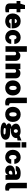

<svg xmlns="http://www.w3.org/2000/svg" viewBox="2840 -3623 954 6674"><g transform="rotate(90 3317.0 -286.0)"><path d="M406 -385H293L294 -151Q294 -139.5 298.2 -133.5Q302.5 -127.5 309.5 -125.2Q316.5 -123 325 -123H406V-8Q395.5 -3 372.5 2.5Q349.5 8 303 8Q221.5 8 177.2 -12.2Q133 -32.5 116 -66.5Q99 -100.5 99 -142V-385H15V-517H106L156 -678H293V-518H406Z M639.5 -214Q639 -183 649 -163.5Q659 -144 676.2 -135Q693.5 -126 714.5 -126Q741 -126 762.2 -136Q783.5 -146 795.5 -176H967.5Q959.5 -118.5 922 -76.8Q884.5 -35 830.8 -12.5Q777 10 719.5 10Q639 10 577.8 -22.8Q516.5 -55.5 482.5 -114.5Q448.5 -173.5 448.5 -252Q448.5 -326 479.8 -388.5Q511 -451 569.8 -489Q628.5 -527 711.5 -527Q796 -527 852.5 -492Q909 -457 937.2 -396.2Q965.5 -335.5 965.5 -259V-214ZM638.5 -323H786Q786 -342.5 777.5 -359.2Q769 -376 752.5 -386Q736 -396 711.5 -396Q691.5 -396 675 -386Q658.5 -376 648.5 -359.2Q638.5 -342.5 638.5 -323Z M1280.5 -527Q1353.5 -527 1403.8 -496Q1454 -465 1480.2 -414.5Q1506.5 -364 1507.5 -306H1350Q1348 -320.5 1341.5 -338.5Q1335 -356.5 1321 -369.8Q1307 -383 1282 -383Q1244.5 -383 1221.8 -351.8Q1199 -320.5 1199 -258Q1199 -194.5 1223.5 -159.2Q1248 -124 1286 -124Q1310.5 -124 1324.2 -138.8Q1338 -153.5 1344.2 -171.5Q1350.5 -189.5 1352 -200H1505Q1505 -145 1478.2 -97Q1451.5 -49 1401.5 -19.5Q1351.5 10 1280.5 10Q1206.5 10 1147.5 -23.5Q1088.5 -57 1054.2 -117Q1020 -177 1020 -256Q1020 -336 1054 -397Q1088 -458 1147 -492.5Q1206 -527 1280.5 -527Z M1585 0V-743H1779.5V-443.5Q1791.5 -458.5 1807.8 -475.5Q1824 -492.5 1849.8 -504.8Q1875.5 -517 1916 -517Q1964.5 -517 2005.5 -497.2Q2046.5 -477.5 2071.5 -439Q2096.5 -400.5 2096.5 -344V0H1901.5V-319Q1901.5 -344.5 1882 -357.2Q1862.5 -370 1840.5 -370Q1826.5 -370 1812.2 -363.8Q1798 -357.5 1788.8 -345.5Q1779.5 -333.5 1779.5 -316.5V0Z M2191.5 0V-517H2384V-445.5Q2395 -462 2412 -479Q2429 -496 2456 -507.5Q2483 -519 2523.5 -519Q2569 -519 2610.2 -501.5Q2651.5 -484 2677.8 -445.5Q2704 -407 2704 -344V0H2509V-317.5Q2509 -343 2490 -356.5Q2471 -370 2449 -370Q2435 -370 2420.2 -364Q2405.5 -358 2395.8 -346.2Q2386 -334.5 2386 -317.5V0Z M3036 10Q2956 10 2897.2 -24Q2838.5 -58 2806.2 -117.8Q2774 -177.5 2774 -255Q2774 -336.5 2807.8 -397.8Q2841.5 -459 2900.8 -493Q2960 -527 3037 -527Q3118 -527 3176.8 -491.8Q3235.5 -456.5 3267.2 -395Q3299 -333.5 3299 -255Q3299 -178 3266.8 -118.2Q3234.5 -58.5 3175.5 -24.2Q3116.5 10 3036 10ZM3037 -131Q3068 -131 3083.8 -152.2Q3099.5 -173.5 3104.8 -204Q3110 -234.5 3110 -262Q3110 -290 3104.8 -319.2Q3099.5 -348.5 3083.8 -368.2Q3068 -388 3037 -388Q3005.5 -388 2989.8 -368.2Q2974 -348.5 2968.5 -319.2Q2963 -290 2963 -262Q2963 -234.5 2968.5 -204Q2974 -173.5 2989.8 -152.2Q3005.5 -131 3037 -131Z M3570.5 11Q3499 11 3458.8 -4.2Q3418.5 -19.5 3400.5 -44Q3382.5 -68.5 3378.2 -98Q3374 -127.5 3374 -156V-743H3564.5V-182Q3564.5 -163.5 3574 -147Q3583.5 -130.5 3623 -125L3644 -123V-5Q3626.5 1.5 3608 6.2Q3589.5 11 3570.5 11Z M3955.5 10Q3875.5 10 3816.8 -24Q3758 -58 3725.8 -117.8Q3693.5 -177.5 3693.5 -255Q3693.5 -336.5 3727.2 -397.8Q3761 -459 3820.2 -493Q3879.5 -527 3956.5 -527Q4037.5 -527 4096.2 -491.8Q4155 -456.5 4186.8 -395Q4218.5 -333.5 4218.5 -255Q4218.5 -178 4186.2 -118.2Q4154 -58.5 4095 -24.2Q4036 10 3955.5 10ZM3956.5 -131Q3987.5 -131 4003.2 -152.2Q4019 -173.5 4024.2 -204Q4029.5 -234.5 4029.5 -262Q4029.5 -290 4024.2 -319.2Q4019 -348.5 4003.2 -368.2Q3987.5 -388 3956.5 -388Q3925 -388 3909.2 -368.2Q3893.5 -348.5 3888 -319.2Q3882.5 -290 3882.5 -262Q3882.5 -234.5 3888 -204Q3893.5 -173.5 3909.2 -152.2Q3925 -131 3956.5 -131Z M4542.5 171Q4389.5 171 4314.5 136.2Q4239.5 101.5 4239.5 52Q4239.5 27 4254 10.8Q4268.5 -5.5 4288 -14.5Q4307.5 -23.5 4323.5 -27.5Q4339.5 -31.5 4342.5 -32Q4335 -36 4317.5 -45.5Q4300 -55 4284.8 -72.8Q4269.5 -90.5 4269.5 -119Q4269.5 -150 4298.8 -176Q4328 -202 4388.5 -210Q4332.5 -235 4305 -279Q4277.5 -323 4277.5 -364Q4277.5 -416 4314 -452Q4350.5 -488 4410.2 -506.5Q4470 -525 4540.5 -525Q4596 -525 4630 -514Q4664 -503 4692.5 -488Q4707 -493.5 4727.2 -501.2Q4747.5 -509 4770.8 -518Q4794 -527 4817.5 -536.5Q4841 -546 4862.5 -555L4861.5 -417L4773.5 -405Q4776.5 -394 4778 -381.8Q4779.5 -369.5 4779.5 -365Q4779.5 -321 4751 -280.2Q4722.5 -239.5 4666.5 -213.2Q4610.5 -187 4528.5 -187Q4516.5 -187 4494.5 -187.8Q4472.5 -188.5 4459.5 -190Q4452 -188.5 4448.8 -186.8Q4445.5 -185 4445.5 -181Q4445.5 -170.5 4468 -168.5Q4490.5 -166.5 4528.5 -164Q4542 -163.5 4570.2 -162Q4598.5 -160.5 4631.5 -158Q4739 -150.5 4788.2 -106.8Q4837.5 -63 4837.5 -3Q4837.5 72 4763.5 121.5Q4689.5 171 4542.5 171ZM4572.5 69Q4623.5 69 4638.5 60Q4653.5 51 4653.5 37Q4653.5 20.5 4636.5 10.2Q4619.5 0 4589.5 -2L4495.5 -8Q4468.5 -9.5 4454 -3.8Q4439.5 2 4434 11.2Q4428.5 20.5 4428.5 29Q4428.5 53.5 4463.5 61.2Q4498.5 69 4572.5 69ZM4534.5 -289Q4562.5 -289 4579.5 -308.5Q4596.5 -328 4596.5 -357Q4596.5 -386.5 4579.5 -408.2Q4562.5 -430 4534.5 -430Q4507 -430 4489.8 -408.2Q4472.5 -386.5 4472.5 -357Q4472.5 -328 4489.8 -308.5Q4507 -289 4534.5 -289Z M5107.5 -517V0H4922.5V-517ZM5107.5 -723V-559H4922.5V-723Z M5448 -527Q5521 -527 5571.2 -496Q5621.5 -465 5647.8 -414.5Q5674 -364 5675 -306H5517.5Q5515.5 -320.5 5509 -338.5Q5502.5 -356.5 5488.5 -369.8Q5474.5 -383 5449.5 -383Q5412 -383 5389.2 -351.8Q5366.5 -320.5 5366.5 -258Q5366.5 -194.5 5391 -159.2Q5415.5 -124 5453.5 -124Q5478 -124 5491.8 -138.8Q5505.5 -153.5 5511.8 -171.5Q5518 -189.5 5519.5 -200H5672.5Q5672.5 -145 5645.8 -97Q5619 -49 5569 -19.5Q5519 10 5448 10Q5374 10 5315 -23.5Q5256 -57 5221.8 -117Q5187.5 -177 5187.5 -256Q5187.5 -336 5221.5 -397Q5255.5 -458 5314.5 -492.5Q5373.5 -527 5448 -527Z M5908.5 10Q5860 10 5819.2 -9Q5778.5 -28 5754.2 -64.8Q5730 -101.5 5730 -155Q5730 -239 5796.8 -285.5Q5863.5 -332 6004.5 -332H6044.5V-354Q6044.5 -379 6030.8 -390.5Q6017 -402 5987.5 -401Q5967.5 -400.5 5943.5 -391.5Q5919.5 -382.5 5907.5 -356H5750Q5753 -417 5786.5 -454.8Q5820 -492.5 5875 -509.8Q5930 -527 5996.5 -527Q6086.5 -527 6137.5 -506.5Q6188.5 -486 6209.5 -449.8Q6230.5 -413.5 6230.5 -366V0H6069.5L6052.5 -82Q6029.5 -29.5 5995.5 -9.8Q5961.5 10 5908.5 10ZM5977 -113Q5991 -113 6003.2 -118Q6015.5 -123 6024.5 -131.8Q6033.5 -140.5 6038.8 -151.5Q6044 -162.5 6044.5 -175V-240H6013.5Q5998 -240 5974 -234.2Q5950 -228.5 5931.2 -214.5Q5912.5 -200.5 5912.5 -175Q5912.5 -146 5932.2 -129.5Q5952 -113 5977 -113Z M6531 11Q6459.5 11 6419.2 -4.2Q6379 -19.5 6361 -44Q6343 -68.5 6338.8 -98Q6334.5 -127.5 6334.5 -156V-743H6525V-182Q6525 -163.5 6534.5 -147Q6544 -130.5 6583.5 -125L6604.5 -123V-5Q6587 1.5 6568.5 6.2Q6550 11 6531 11Z"/></g></svg>

Font: Public Sans Black
Style: Regular
Weight: 900
Designer: The Public Sans Project Authors: Dan O. Williams and USWDS (Libre Franklin designed by Pablo Impallari and Rodrigo Fuenz
Version: Version 1.007